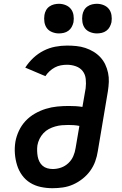

<svg xmlns="http://www.w3.org/2000/svg" viewBox="-20 -983 640 1011"><path d="M256 8Q225 8 194.5 1.5Q164 -5 139 -20.5Q114 -36 96.5 -60Q79 -84 70 -113Q61 -142 58.5 -173Q56 -204 61 -236Q66 -265 79.5 -294Q93 -323 114.5 -346Q136 -369 164 -385Q192 -401 221.5 -410Q251 -419 281 -422Q311 -425 341 -425Q360 -425 378 -424Q396 -423 414 -420L431 -518Q434 -543 431.5 -567Q429 -591 415.5 -608.5Q402 -626 379.5 -634Q357 -642 333 -642Q317 -642 300.5 -639Q284 -636 269 -628Q254 -620 241 -608Q228 -596 219 -582L113 -627Q131 -655 155.5 -678Q180 -701 209.5 -716Q239 -731 270.5 -737Q302 -743 333 -743Q358 -743 382.5 -740.5Q407 -738 429.5 -730.5Q452 -723 472 -711Q492 -699 508 -682Q524 -665 534 -644Q544 -623 549 -599.5Q554 -576 553 -551.5Q552 -527 548 -502L495 -187Q491 -160 481.5 -133.5Q472 -107 455 -83.5Q438 -60 414.5 -41.5Q391 -23 365 -11.5Q339 0 311.5 4Q284 8 256 8ZM258 -93Q280 -93 301.5 -100.5Q323 -108 340 -124Q357 -140 366 -161Q375 -182 378 -203L398 -320Q383 -323 368.5 -324Q354 -325 339 -325Q322 -325 305 -323.5Q288 -322 270.5 -317Q253 -312 237 -303.5Q221 -295 208.5 -281.5Q196 -268 188 -251.5Q180 -235 177 -218Q175 -203 175.5 -188Q176 -173 178.5 -159Q181 -145 187.5 -132Q194 -119 204.5 -110Q215 -101 229 -97Q243 -93 258 -93ZM490 -807Q472 -807 454.5 -814Q437 -821 427 -834.5Q417 -848 414 -866.5Q411 -885 414 -904Q416 -917 422.5 -929Q429 -941 440.5 -949Q452 -957 465 -960Q478 -963 490 -963Q509 -963 526 -956Q543 -949 553.5 -935.5Q564 -922 567 -903.5Q570 -885 567 -866Q564 -853 557.5 -841Q551 -829 540 -821Q529 -813 516 -810Q503 -807 490 -807ZM290 -807Q272 -807 254.5 -814Q237 -821 227 -834.5Q217 -848 214 -866.5Q211 -885 214 -904Q216 -917 222.5 -929Q229 -941 240.5 -949Q252 -957 265 -960Q278 -963 290 -963Q309 -963 326 -956Q343 -949 353.5 -935.5Q364 -922 367 -903.5Q370 -885 367 -866Q364 -853 357.5 -841Q351 -829 340 -821Q329 -813 316 -810Q303 -807 290 -807Z"/></svg>

Font: Iosevka Slab Extended
Style: Bold Italic
Weight: 700
Width: 7
Italic angle: -9°
Monospace: yes
Designer: Belleve Invis
Foundry: Belleve Invis
Version: Version 11.1.0; ttfautohint (v1.8.3)